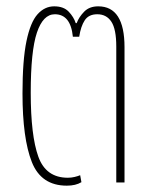

<svg xmlns="http://www.w3.org/2000/svg" viewBox="-20 -576 477 606"><path d="M191 10Q110 10 80.5 -64.5Q51 -139 51 -281Q51 -386 63.5 -446Q76 -506 98.5 -531Q121 -556 151 -556Q181 -556 197 -539Q213 -522 219 -503H222Q229 -522 245.5 -539Q262 -556 290 -556Q373 -556 373 -427V0H347V-429Q347 -484 331.5 -507.5Q316 -531 287 -531Q260 -531 247.5 -512Q235 -493 230 -460H210Q203 -531 153 -531Q116 -531 96.5 -473Q77 -415 77 -283Q77 -148 101 -81.5Q125 -15 194 -15Q205 -15 215.5 -17.5Q226 -20 233 -23L237 -1Q219 10 191 10Z"/></svg>

Font: Noto Sans Thai ExtCond Thin
Style: Regular
Weight: 100
Width: 2
Designer: Monotype Design Team
Foundry: Monotype Imaging Inc.
Version: Version 2.002; ttfautohint (v1.8.4.7-5d5b)